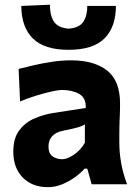

<svg xmlns="http://www.w3.org/2000/svg" viewBox="-20 -762 566 794"><path d="M178 12Q113.5 12 74.2 -27.8Q35 -67.5 35 -134.5Q35 -191 60.2 -223.8Q85.5 -256.5 122.8 -272.2Q160 -288 195.5 -294L334.5 -315.5Q336.5 -357.5 307.2 -373.8Q278 -390 235 -390Q222.5 -390 194 -383.8Q165.5 -377.5 130.5 -366.8Q95.5 -356 63 -342.5L57 -477Q81.5 -483 117 -491.5Q152.5 -500 193.5 -506.2Q234.5 -512.5 274.5 -512.5Q369 -512.5 422.8 -470.5Q476.5 -428.5 476.5 -333.5Q476.5 -309 475 -274.2Q473.5 -239.5 473.5 -211.5V-169.5Q473.5 -131.5 480.8 -89.2Q488 -47 505.5 0H359L341 -64.5H329.5Q315 -47.5 290.8 -29.8Q266.5 -12 237.5 0Q208.5 12 178 12ZM237 -103.5Q257.5 -103.5 285.2 -122Q313 -140.5 331 -171.5V-248Q321.5 -241 304 -235.8Q286.5 -230.5 239 -221Q212 -215.5 196.2 -199.2Q180.5 -183 180.5 -156Q180.5 -127 197.8 -115.2Q215 -103.5 237 -103.5ZM263.5 -556Q163 -556 115.8 -603Q68.5 -650 68 -737.5L186.5 -742.5Q186.5 -697 203.5 -672Q220.5 -647 263.5 -643.5Q307 -646.5 324 -671.2Q341 -696 341 -737.5H459.5Q459 -650 412 -603Q365 -556 263.5 -556Z"/></svg>

Font: Commissioner Flair
Style: Bold
Weight: 700
Designer: Kostas Bartsokas
Foundry: Kostas Bartsokas
Version: Version 1.000; ttfautohint (v1.8.3)